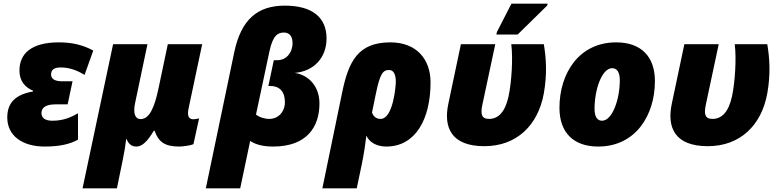

<svg xmlns="http://www.w3.org/2000/svg" viewBox="-20 -796 4285 1056"><path d="M226 10C309 10 367 -4 409 -28V-173C375 -154 334 -132 268 -132C226 -132 208 -149 208 -174C208 -207 237 -222 285 -222H352L379 -349H320C279 -349 261 -364 261 -386C261 -411 275 -425 315 -425C361 -425 405 -409 445 -384L493 -518C441 -546 383 -563 304 -563C151 -563 87 -500 87 -408C87 -351 117 -316 162 -297V-293C65 -276 20 -231 20 -150C20 -49 103 10 226 10Z M434 240H623L655 84C663 47 671 -3 674 -31H676C688 -3 704 10 730 10C763 10 792 -20 826 -77H830C852 -14 888 10 966 10C988 10 1033 3 1044 -3L1075 -145C1069 -143 1053 -140 1044 -140C1023 -140 1007 -152 1017 -199L1092 -553H903L852 -311C829 -201 801 -141 753 -141C723 -141 711 -173 723 -229L791 -553H602Z M1112 240H1301L1356 -21C1382 -3 1422 10 1482 10C1667 10 1737 -97 1737 -227C1737 -318 1681 -383 1601 -395C1705 -404 1776 -477 1776 -585C1776 -701 1696 -765 1547 -765C1397 -765 1306 -690 1268 -507ZM1461 -142C1433 -142 1405 -152 1388 -166L1462 -514C1481 -604 1510 -617 1542 -617C1561 -617 1589 -607 1589 -560C1589 -505 1554 -465 1506 -465H1486L1456 -323H1468C1516 -323 1547 -293 1547 -235C1547 -181 1511 -142 1461 -142Z M1862 -288 1753 240H1942L1970 107C1982 48 1990 -7 1995 -50C2011 -15 2049 10 2105 10C2264 10 2348 -139 2348 -343C2348 -468 2273 -563 2127 -563C1948 -563 1897 -457 1862 -288ZM2073 -142C2053 -142 2035 -152 2026 -177L2047 -279C2070 -393 2087 -411 2120 -411C2146 -411 2157 -385 2157 -345C2157 -326 2143 -142 2073 -142Z M2710 -606H2827L2990 -766L2992 -776H2793L2713 -620ZM2644 8C2821 8 2939 -106 2971 -282C2990 -389 2984 -477 2971 -553H2792C2802 -477 2794 -345 2777 -266C2758 -178 2719 -142 2670 -142C2626 -142 2623 -171 2633 -220L2704 -553H2515L2446 -226C2418 -95 2462 8 2644 8Z M3270 10C3475 10 3582 -161 3582 -350C3582 -486 3505 -563 3369 -563C3164 -563 3057 -392 3057 -203C3057 -67 3134 10 3270 10ZM3291 -132C3265 -132 3250 -154 3250 -197C3250 -306 3291 -421 3347 -421C3373 -421 3389 -399 3389 -356C3389 -247 3347 -132 3291 -132Z M3873 8C4050 8 4168 -106 4200 -282C4219 -389 4213 -477 4200 -553H4021C4031 -477 4023 -345 4006 -266C3987 -178 3948 -142 3899 -142C3855 -142 3852 -171 3862 -220L3933 -553H3744L3675 -226C3647 -95 3691 8 3873 8Z"/></svg>

Font: Noto Sans Black
Style: Italic
Weight: 900
Italic angle: -12°
Designer: Monotype Design Team
Foundry: Monotype Imaging Inc.
Version: Version 2.013